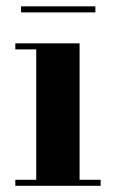

<svg xmlns="http://www.w3.org/2000/svg" viewBox="-20 -600 370 620"><path d="M237 -460V-19.5H305V0H29.5V-19.5H97V-440.5H29.5V-460ZM48 -560V-579.5H288V-560Z"/></svg>

Font: Bodoni Moda 11pt
Style: Bold
Weight: 700
Designer: Owen Earl
Foundry: indestructible type
Version: Version 2.004